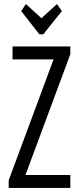

<svg xmlns="http://www.w3.org/2000/svg" viewBox="-20 -930 391 950"><path d="M23 0V-38L245 -636H42V-700H328V-662L106 -64H328V0ZM175 -760 85 -875 108 -910 185 -840 262 -910 286 -875 194 -760Z"/></svg>

Font: Pathway Gothic One
Style: Regular
Weight: 400
Version: Version 1.003; ttfautohint (v1.8.4.7-5d5b);gftools[0.9.26]